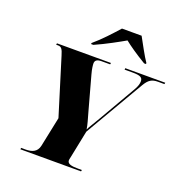

<svg xmlns="http://www.w3.org/2000/svg" viewBox="-162 -1084 1157 1223"><g transform="rotate(20 416.5 -472.0)"><path d="M305 -791V-784H320C393 -816 475 -862 515 -885C546 -860 597 -824 664 -784H677V-791C654 -823 610 -906 589 -944H456C413 -896 361 -838 305 -791ZM111 0H522L524 -10H499C457 -10 425 -14 425 -40C425 -44 426 -49 430 -67L467 -249L699 -647C725 -692 747 -704 788 -704H831L833 -714H562L561 -704H617C667 -704 684 -695 684 -669C684 -654 680 -636 663 -607L519 -358C489 -306 473 -283 464 -263C459 -296 450 -324 436 -374L373 -603C363 -638 361 -665 361 -673C361 -692 372 -704 404 -704H463L465 -714H99L97 -704H110C133 -704 141 -691 153 -651L271 -269L229 -67C219 -21 183 -10 142 -10H112Z"/></g></svg>

Font: Noto Serif Display Black
Style: Italic
Weight: 900
Italic angle: -12°
Designer: Monotype Design Team
Foundry: Monotype Imaging Inc.
Version: Version 2.009